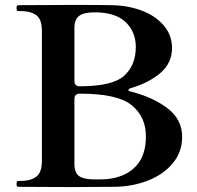

<svg xmlns="http://www.w3.org/2000/svg" viewBox="-20 -758 800 779"><path d="M47 -12Q47 -24 54 -24H66Q104 -24 127 -41Q150 -58 150 -105V-633Q150 -680 127 -696.5Q104 -713 66 -713H54Q50 -713 48.5 -716Q47 -719 47 -725Q47 -737 54 -737L277 -738Q390 -738 433 -737Q499 -736 555 -715Q611 -694 644.5 -654.5Q678 -615 678 -563Q678 -503 632 -463Q586 -423 513 -401Q501 -398 501 -393Q501 -389 513 -386Q602 -363 660.5 -318Q719 -273 719 -203Q719 -141 680.5 -95Q642 -49 578 -24.5Q514 0 439 0L273 1L54 0Q50 0 48.5 -3Q47 -6 47 -12ZM303 -408H305Q437 -408 484 -451Q531 -494 531 -567Q531 -629 489.5 -668.5Q448 -708 364 -708Q320 -708 301 -693.5Q282 -679 282 -645V-429Q282 -419 287.5 -413.5Q293 -408 303 -408ZM386 -30Q471 -30 521.5 -74Q572 -118 572 -204Q572 -284 514.5 -331Q457 -378 305 -378H303Q293 -378 287.5 -372.5Q282 -367 282 -357V-93Q282 -57 301 -43.5Q320 -30 365 -30Z"/></svg>

Font: Shippori Mincho B1
Style: Bold
Weight: 700
Designer: FONTDASU
Foundry: FONTDASU / Google Inc. / but / Adobe
Version: Version 3.110; ttfautohint (v1.8.3)